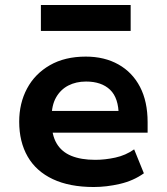

<svg xmlns="http://www.w3.org/2000/svg" viewBox="-20 -740 668 770"><path d="M356 10Q259 10 192 -21.5Q125 -53 91 -112Q57 -171 57 -252Q57 -326 88.5 -385Q120 -444 180 -478.5Q240 -513 324 -513Q399 -513 455 -481.5Q511 -450 541.5 -391.5Q572 -333 572 -250V-208H165V-295H471L456 -276Q456 -347 421.5 -380Q387 -413 325 -413Q285 -413 254 -397Q223 -381 205 -349.5Q187 -318 187 -270V-254Q187 -199 207 -165Q227 -131 266 -115Q305 -99 362 -99Q401 -99 442.5 -108Q484 -117 518 -141L557 -45Q515 -15 461 -2.5Q407 10 356 10ZM144 -616V-720H504V-616Z"/></svg>

Font: Nunito Sans 6pt
Style: Bold
Weight: 700
Version: Version 3.101;gftools[0.9.27]